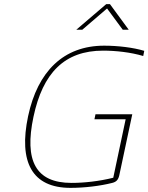

<svg xmlns="http://www.w3.org/2000/svg" viewBox="-20 -900 718 929"><path d="M673 -629 678 -654C625 -670 551 -679 484 -679C287 -679 162 -554 116 -338C69 -116 135 9 321 9C388 9 464 0 523 -15C543 -20 552 -30 557 -51L620 -347H442L437 -323H588L528 -40C460 -23 387 -15 326 -15C152 -15 97 -123 142 -335C187 -547 292 -655 479 -655C540 -655 613 -647 673 -629ZM349 -756H378L498 -859L574 -756H603L512 -880H494Z"/></svg>

Font: LT Wave Mono Thin
Style: Italic
Weight: 100
Designer: Daniel Lyons
Version: Version 2.5 (Glyphs App)